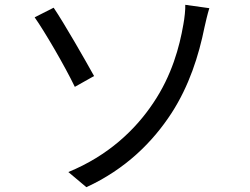

<svg xmlns="http://www.w3.org/2000/svg" viewBox="-20 -751 1040 798"><path d="M264 -36 339 27C502 -48 615 -161 693 -281C766 -394 806 -519 830 -638C834 -656 842 -691 850 -717L750 -731C751 -713 747 -675 742 -649C726 -556 694 -437 617 -323C543 -212 430 -104 264 -36ZM203 -719 124 -679C165 -621 248 -479 291 -390L371 -435C335 -500 247 -654 203 -719Z"/></svg>

Font: ChiuKong Gothic CL
Style: Regular
Weight: 400
Designer: Ryoko NISHIZUKA 西塚涼子 (kana, bopomofo & ideographs); Paul D. Hunt (Latin, Greek & Cyrillic); Sandoll Communications 산돌커뮤니
Foundry: Adobe
Version: Version 1.300